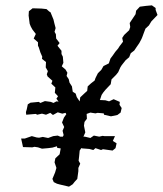

<svg xmlns="http://www.w3.org/2000/svg" viewBox="-20 -694 609 718"><path d="M66 -144 63 -158 59 -176H73L99 -185L117 -180L126 -179L140 -182L160 -178L179 -185L196 -187L205 -183H215L218 -189L214 -205L220 -219L212 -236L219 -254L228 -267L225 -272L213 -269L196 -274L178 -264L168 -272L152 -265L137 -269L119 -265L114 -268L78 -265L77 -275L80 -285L84 -304L94 -310L125 -313L131 -309L148 -316L170 -313L180 -309L191 -315L199 -314L191 -325L197 -334L185 -347L187 -367L172 -381L176 -392L158 -408L155 -416L159 -428L151 -442L152 -462L137 -474L138 -482L131 -498L125 -517L122 -523V-536L106 -550L114 -567L101 -584L95 -595L91 -605L87 -636L88 -652L102 -663L135 -662L154 -660L164 -651L169 -648L180 -621L183 -608L188 -589L184 -575L189 -566L190 -550L203 -533L195 -523L210 -504V-492L215 -482L217 -459L211 -446L225 -434L232 -422L229 -410L237 -398L240 -385L249 -371L252 -351L263 -344L267 -331L277 -316L278 -315L280 -330L297 -346L306 -354L308 -371L320 -382L334 -393L337 -402L346 -420L359 -433L367 -447L387 -457L393 -475L402 -487L411 -500L422 -513L427 -521L440 -538L437 -552L444 -563L463 -581L467 -593L465 -608L487 -641L489 -654L503 -669L526 -672L548 -674L562 -664V-657L569 -638L546 -614L537 -599L524 -587L519 -574L512 -555L509 -548L501 -533L490 -517L482 -505L469 -495L463 -480L450 -469L435 -450L430 -442L422 -424L414 -414L397 -397L394 -379L375 -359L366 -348L360 -339L354 -321L353 -320L374 -319L388 -315L405 -323L428 -313L427 -302L435 -290L431 -273L419 -264L395 -259L369 -265L368 -270L345 -272L337 -270L318 -273L304 -268L305 -250L296 -238L294 -224L299 -199L292 -183H297L318 -178L331 -187L351 -183L364 -186L370 -185H410L402 -167L416 -158L412 -140L401 -131L365 -136L358 -133L337 -140L329 -133L314 -137L288 -139L284 -140L278 -131L276 -110L274 -93L280 -82L273 -66V-54L269 -25L259 -14L252 -5L238 4L204 -4L193 -7L181 -13L176 -25L186 -49L191 -66L184 -87L187 -102L203 -117L205 -128L207 -139L194 -141L193 -147L176 -142L160 -140L137 -138L122 -143L109 -145L101 -143Z"/></svg>

Font: Winky Rough Light
Style: Italic
Weight: 300
Italic angle: -8.97852°
Designer: Simon Atzbach
Foundry: typofactur
Version: Version 1.206; ttfautohint (v1.8.4.7-5d5b)